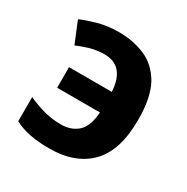

<svg xmlns="http://www.w3.org/2000/svg" viewBox="-135 -673 781 801"><g transform="rotate(30 256.0 -273.0)"><path d="M204.1 9.8Q150.9 9.8 111.3 2Q68.8 -6.3 36.1 -23.9V-140.1Q70.8 -124.5 112.3 -112.3Q154.3 -101.1 195.8 -101.1Q246.1 -101.1 277.8 -129.9Q309.1 -159.2 313 -226.1H106.9V-325.2H313Q309.6 -385.7 283.2 -416Q256.8 -446.3 208 -445.8Q174.8 -445.8 140.6 -436.5Q105.5 -425.8 81.1 -415L39.1 -517.1Q69.3 -530.3 116.7 -543.9Q164.1 -556.2 213.9 -556.2Q285.6 -556.2 342.8 -531.2Q399.9 -505.9 433.6 -446.3Q466.8 -385.7 466.8 -278.8Q466.8 -130.9 397.9 -60.5Q329.1 9.8 204.1 9.8Z"/></g></svg>

Font: Droid Sans Thai
Style: Bold
Weight: 700
Designer: Steve Matteson
Foundry: Ascender Corporation
Version: Version 1.00